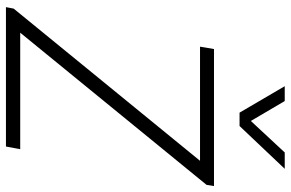

<svg xmlns="http://www.w3.org/2000/svg" viewBox="-186 -792 978 646"><g transform="rotate(90 303.0 -469.0)"><path d="M9 -26 521 -653H137L145 -700H606L602 -675L90 -48H482L473 0H4ZM270 -938H320L387 -824L493 -938H548L404 -786H359Z"/></g></svg>

Font: Bai Jamjuree Light
Style: Italic
Weight: 300
Italic angle: -10°
Version: Version 1.000; ttfautohint (v1.6)